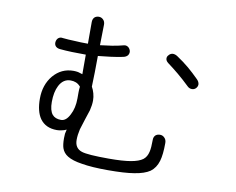

<svg xmlns="http://www.w3.org/2000/svg" viewBox="-79 -872 1159 943"><g transform="rotate(10 500.0 -401.0)"><path d="M868.2 -548.8Q839.8 -577.1 814.5 -598.6Q785.2 -623 753.9 -643.6Q741.2 -652.3 728.5 -651.4Q716.8 -649.4 710 -640.6Q702.1 -632.8 703.1 -622.1Q704.1 -611.3 715.8 -602.5Q742.2 -583 770.5 -559.6Q799.8 -535.2 827.1 -508.8Q837.9 -497.1 851.6 -497.1Q863.3 -497.1 871.1 -504.9Q879.9 -513.7 879.9 -525.4Q878.9 -538.1 868.2 -548.8ZM769.5 -213.9Q769.5 -230.5 758.8 -240.2Q750 -249 737.3 -249Q724.6 -249 715.8 -242.2Q706.1 -233.4 706.1 -218.8Q706.1 -177.7 701.2 -158.2Q695.3 -131.8 677.7 -118.2Q658.2 -103.5 618.2 -96.7Q579.1 -89.8 508.8 -89.8Q403.3 -89.8 374 -99.6Q337.9 -111.3 337.9 -153.3Q337.9 -177.7 344.7 -207Q349.6 -223.6 361.3 -259.8Q372.1 -291 377 -307.6Q383.8 -335 383.8 -357.4Q383.8 -375 378.9 -392.6Q374 -410.2 366.2 -423.8Q367.2 -455.1 368.2 -495.1Q369.1 -534.2 369.1 -577.1Q399.4 -580.1 430.7 -584Q460.9 -587.9 490.2 -593.8Q506.8 -596.7 514.6 -606.4Q521.5 -616.2 519.5 -627.9Q516.6 -639.6 507.8 -646.5Q497.1 -654.3 484.4 -650.4Q459 -643.6 428.7 -638.7Q402.3 -634.8 370.1 -630.9L372.1 -733.4Q372.1 -750 362.3 -758.8Q353.5 -767.6 340.8 -767.6Q328.1 -767.6 319.3 -759.8Q310.5 -751 310.5 -735.4V-627.9Q272.5 -627.9 246.1 -629.9Q211.9 -630.9 184.6 -633.8Q171.9 -636.7 162.1 -628.9Q154.3 -622.1 152.3 -610.4Q150.4 -598.6 156.2 -589.8Q163.1 -580.1 178.7 -578.1Q208 -575.2 240.2 -574.2Q274.4 -573.2 309.6 -573.2V-475.6Q295.9 -480.5 287.1 -482.4Q275.4 -484.4 264.6 -484.4Q204.1 -484.4 164.1 -437.5Q125 -390.6 125 -321.3Q125 -257.8 149.4 -222.7Q177.7 -183.6 233.4 -183.6Q246.1 -183.6 256.8 -186.5Q269.5 -188.5 281.2 -194.3Q277.3 -179.7 276.4 -172.9Q275.4 -161.1 275.4 -150.4Q275.4 -119.1 281.2 -101.6Q289.1 -78.1 311.5 -64.5Q336.9 -48.8 383.8 -42Q433.6 -33.2 514.6 -33.2Q598.6 -33.2 644.5 -41Q695.3 -48.8 722.7 -67.4Q749 -86.9 759.8 -123Q769.5 -155.3 769.5 -213.9ZM308.6 -413.1Q306.6 -400.4 306.6 -383.8Q306.6 -374 306.6 -354.5Q306.6 -305.7 288.1 -271.5Q270.5 -236.3 245.1 -236.3Q215.8 -236.3 201.2 -253.9Q185.5 -273.4 185.5 -315.4Q185.5 -365.2 202.1 -397.5Q221.7 -435.5 258.8 -435.5Q273.4 -435.5 285.2 -430.7Q297.9 -425.8 308.6 -413.1Z"/></g></svg>

Font: GulimChe
Style: Regular
Weight: 400
Monospace: yes
Version: Version 2.21